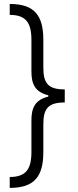

<svg xmlns="http://www.w3.org/2000/svg" viewBox="-20 -781 387 949"><path d="M194.2 -446V-583.8C194.2 -705.3 149.9 -761.4 28.1 -761.4V-707.4C107.6 -707.4 135.3 -669.4 135.3 -583.8V-427.2C135.3 -366.5 152.7 -326.3 218.8 -310V-303.6C152.7 -287.3 135.3 -247.2 135.3 -186.4V-29.8C135.3 55.8 107.6 93.8 28.1 93.8V147.7C149.9 147.7 194.2 91.6 194.2 -29.8V-167.6C194.2 -246.4 220.2 -274.5 300.1 -274.5V-339.1C220.2 -339.1 194.2 -367.2 194.2 -446Z"/></svg>

Font: TID UI Light
Style: Regular
Weight: 300
Designer: The TID Project Authors
Foundry: Bakken & Bæck
Version: Version 1.001;hotconv 1.0.109;makeotfexe 2.5.65596